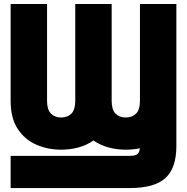

<svg xmlns="http://www.w3.org/2000/svg" viewBox="-20 -743 953 978"><path d="M878.4 0Q878.4 114.3 822 164.6Q765.6 214.8 642.1 214.8H34.2V50.8H642.1Q668 50.8 679.2 42.5Q690.4 34.2 692.4 12.2Q658.2 19.5 620.6 19.5Q575.2 19.5 533 8.1Q490.7 -3.4 456.1 -27.3Q421.9 -3.4 379.4 8.1Q336.9 19.5 291.5 19.5Q224.1 19.5 165.5 -5.9Q106.9 -31.2 70.6 -85.9Q34.2 -140.6 34.2 -228.5V-722.7H219.7V-228.5Q219.7 -184.6 239.3 -164.6Q258.8 -144.5 291.5 -144.5Q324.7 -144.5 344 -164.6Q363.3 -184.6 363.3 -228.5V-722.7H548.8V-228.5Q548.8 -184.6 568.4 -164.6Q587.9 -144.5 620.6 -144.5Q653.8 -144.5 673.3 -164.6Q692.9 -184.6 692.9 -228.5V-722.7H878.4Z"/></svg>

Font: Giphurs Black
Style: Regular
Weight: 900
Version: Version 0.920; ttfautohint (v1.8.4.7-5d5b)